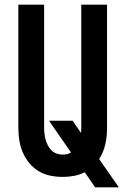

<svg xmlns="http://www.w3.org/2000/svg" viewBox="-20 -755 540 827"><path d="M390 52 345 -13Q323 -2 299 2.5Q275 7 250 7Q223 7 196 1.5Q169 -4 146 -18Q123 -32 105.5 -53.5Q88 -75 77.5 -100Q67 -125 63 -152Q59 -179 59 -206V-735H170V-206Q170 -193 171.5 -179.5Q173 -166 176.5 -153.5Q180 -141 186 -129Q192 -117 201.5 -107.5Q211 -98 224 -93.5Q237 -89 250 -89Q259 -89 268.5 -91Q278 -93 286 -98L191 -235H293L329 -182Q329 -188 329.5 -194Q330 -200 330 -206V-735H441V-206Q441 -188 439.5 -170.5Q438 -153 434 -135.5Q430 -118 423.5 -101.5Q417 -85 407 -70L492 52Z"/></svg>

Font: Iosevka Term Curly
Style: Bold
Weight: 700
Designer: Belleve Invis
Foundry: Belleve Invis
Version: Version 32.3.0